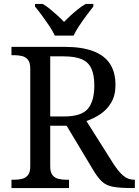

<svg xmlns="http://www.w3.org/2000/svg" viewBox="-20 -951 702 971"><path d="M38 0V-42H51Q73 -42 91.5 -46.5Q110 -51 121.5 -65.5Q133 -80 133 -109V-604Q133 -634 121.5 -648.5Q110 -663 91.5 -667.5Q73 -672 51 -672H38V-714H307Q394 -714 451 -692.5Q508 -671 536 -628.5Q564 -586 564 -521Q564 -468 542 -431.5Q520 -395 486.5 -373Q453 -351 417 -339L554 -122Q580 -82 604 -62Q628 -42 659 -42H662V0H648Q586 0 551.5 -6.5Q517 -13 496 -32.5Q475 -52 452 -90L317 -315H234V-109Q234 -80 245.5 -65.5Q257 -51 275.5 -46.5Q294 -42 316 -42H329V0ZM304 -362Q392 -362 424.5 -401Q457 -440 457 -518Q457 -572 442 -604.5Q427 -637 393 -651.5Q359 -666 302 -666H234V-362ZM257 -771Q247 -794 229 -820.5Q211 -847 192 -873Q173 -899 157 -918V-931H196Q215 -920 234 -904.5Q253 -889 271 -872.5Q289 -856 304 -840Q319 -856 337 -872.5Q355 -889 374.5 -904.5Q394 -920 413 -931H452V-918Q437 -899 417.5 -873Q398 -847 380.5 -820.5Q363 -794 352 -771Z"/></svg>

Font: Noto Serif Armenian
Style: Regular
Weight: 400
Designer: Monotype Design Team
Foundry: Monotype Imaging Inc.
Version: Version 2.007